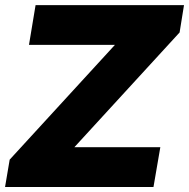

<svg xmlns="http://www.w3.org/2000/svg" viewBox="-28 -748 756 768"><path d="M-7.8 0 10.7 -109.4 431.6 -568.4H87.9L114.3 -727.5H708L690.4 -618.2L269.5 -159.2H613.3L585.9 0Z"/></svg>

Font: Inter Tight Black
Style: Italic
Weight: 900
Italic angle: -9.39999°
Designer: Rasmus Andersson
Foundry: rsms
Version: Version 3.004; ttfautohint (v1.8.4.7-5d5b)